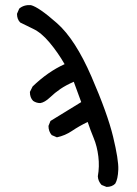

<svg xmlns="http://www.w3.org/2000/svg" viewBox="-20 -737 540 756"><path d="M399.4 -1 379.9 -8.8Q366.2 -23.4 365.2 -43Q372.1 -81.1 367.2 -121.1Q362.3 -161.1 349.1 -192.9Q335.9 -224.6 325.2 -256.8Q291 -240.2 263.7 -221.7Q236.3 -203.1 204.1 -196.3L183.6 -205.1Q170.9 -219.7 170.9 -241.2L178.7 -260.7L299.8 -335L270.5 -415Q239.3 -401.4 217.8 -386.7Q196.3 -372.1 176.3 -353Q156.2 -334 138.7 -331.1Q123 -331.1 110.4 -339.8Q97.7 -352.5 97.7 -375L108.4 -396.5Q137.7 -424.8 168.9 -446.8Q200.2 -468.8 234.4 -484.4Q208 -530.3 175.3 -569.3Q142.6 -608.4 110.4 -623.5Q78.1 -638.7 59.6 -648.4Q46.9 -661.1 46.9 -682.6L55.7 -703.1Q74.2 -718.8 101.6 -716.8Q132.8 -709 204.6 -645.5Q276.4 -582 339.8 -436Q403.3 -290 425.3 -198.7Q447.3 -107.4 445.8 -69.3Q444.3 -31.2 433.6 -13.7Q420.9 -1 399.4 -1Z"/></svg>

Font: JasonHandwriting2
Style: Regular
Weight: 400
Version: Version 1.05.10